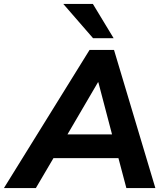

<svg xmlns="http://www.w3.org/2000/svg" viewBox="-69 -960 842 980"><path d="M-49 0 388 -705H513L724 0H576L527 -185L572 -153H166L221 -182L114 0ZM431 -540 259 -246 237 -274H541L511 -243L433 -540ZM406 -765 254 -940H405L511 -765Z"/></svg>

Font: Nunito Sans 12pt ExtraLight 12pt ExtraBold
Style: Italic
Weight: 800
Italic angle: -9°
Version: Version 3.101;gftools[0.9.27]